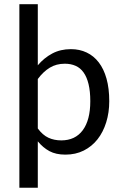

<svg xmlns="http://www.w3.org/2000/svg" viewBox="-20 -714 565 895"><path d="M70.3 161.1V-694.3H156.2V-409.7Q185.5 -444.3 223.6 -464.6Q261.7 -484.9 310.5 -484.9Q351.1 -484.9 384 -469.2Q417 -453.6 440.4 -423.1Q463.9 -392.6 476.6 -347.2Q489.3 -301.8 489.3 -242.2Q489.3 -189.5 475.1 -143.8Q460.9 -98.1 434.6 -64.7Q408.2 -31.2 370.4 -12.2Q332.5 6.8 284.7 6.8Q240.7 6.8 210.4 -9.5Q180.2 -25.9 156.2 -55.2V161.1ZM282.2 -417Q242.2 -417 211.9 -398.4Q181.6 -379.9 156.2 -345.7V-115.2Q178.7 -84.5 205.6 -72Q232.4 -59.6 265.6 -59.6Q330.6 -59.6 365.7 -106.9Q400.9 -154.3 400.9 -242.2Q400.9 -288.6 392.8 -321.8Q384.8 -355 369.6 -376.2Q354.5 -397.5 332.3 -407.2Q310.1 -417 282.2 -417Z"/></svg>

Font: Carlito
Style: Regular
Weight: 400
Designer: Lukasz Dziedzic
Foundry: tyPoland Lukasz Dziedzic
Version: Version 1.103; Beta1; all basic design good, some composites